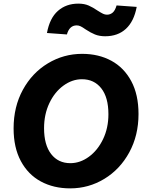

<svg xmlns="http://www.w3.org/2000/svg" viewBox="-20 -1026 787 1059"><path d="M55 -318Q55 -437 106 -530.5Q157 -624 244 -676.5Q331 -729 433 -729Q524 -729 594 -691Q664 -653 704 -578.5Q744 -504 744 -397Q744 -279 693 -185.5Q642 -92 555.5 -39.5Q469 13 367 13Q276 13 205.5 -25Q135 -63 95 -137.5Q55 -212 55 -318ZM578 -396Q578 -489 538.5 -539Q499 -589 432 -589Q378 -589 329.5 -553.5Q281 -518 252 -456.5Q223 -395 223 -319Q223 -227 262 -176.5Q301 -126 368 -126Q422 -126 470.5 -161.5Q519 -197 548.5 -258.5Q578 -320 578 -396ZM452 -864Q435 -876 424.5 -881Q414 -886 403 -886Q363 -886 349 -836L239 -844Q254 -926 299.5 -966Q345 -1006 412 -1006Q445 -1006 469 -995.5Q493 -985 519 -967Q538 -955 548.5 -950Q559 -945 570 -945Q588 -945 601.5 -956.5Q615 -968 623 -996L734 -988Q719 -908 674.5 -867Q630 -826 560 -826Q528 -826 503.5 -836Q479 -846 452 -864Z"/></svg>

Font: Nebula Sans Bold
Style: Regular
Weight: 700
Italic angle: -9°
Designer: Paul D. Hunt for Adobe (as Source Sans)
Foundry: Nebula Entertainment & Broadcasting LLC
Version: Version 1.010